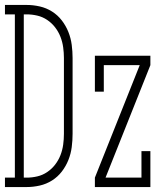

<svg xmlns="http://www.w3.org/2000/svg" viewBox="-35 -755 655 775"><path d="M-15 0V-38H25V-697H-15V-735H73Q99 -735 125.5 -729Q152 -723 175 -708.5Q198 -694 214.5 -672.5Q231 -651 241 -626Q251 -601 254.5 -574Q258 -547 258 -521V-215Q258 -188 254.5 -161Q251 -134 241 -109Q231 -84 214.5 -62.5Q198 -41 175 -26.5Q152 -12 125.5 -6Q99 0 73 0ZM61 -38H73Q94 -38 115.5 -43Q137 -48 155.5 -60.5Q174 -73 187.5 -90.5Q201 -108 209 -128.5Q217 -149 220 -171Q223 -193 223 -215V-521Q223 -542 220 -564Q217 -586 209 -606.5Q201 -627 187.5 -644.5Q174 -662 155.5 -674.5Q137 -687 115.5 -692Q94 -697 73 -697H61ZM348 0V-38L529 -492H384V-385H348V-530H572V-492L391 -38H536V-145H572V0Z"/></svg>

Font: Iosevka Slab XLtEx
Style: Regular
Weight: 200
Width: 7
Monospace: yes
Designer: Belleve Invis
Foundry: Belleve Invis
Version: Version 11.1.0; ttfautohint (v1.8.3)